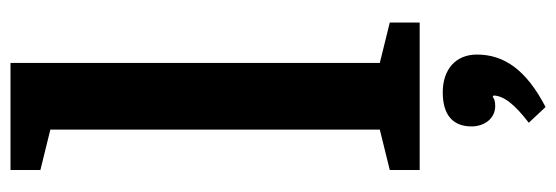

<svg xmlns="http://www.w3.org/2000/svg" viewBox="-367 -453 1060 366"><g transform="rotate(-90 163.0 -270.0)"><path d="M22 -57V0H303V-57L226 -76V-780H22V-723L99 -704V-76ZM170 44C126 44 105 64 105 99C105 122 119 144 144 144C153 144 159 142 161 139L164 141C163 161 147 181 112 208L142 240C213 203 242 161 242 109C242 69 214 44 170 44Z"/></g></svg>

Font: Domine
Style: Bold
Weight: 700
Designer: Pablo Impallari, Rodrigo Fuenzalida, Brenda Gallo
Foundry: Pablo Impallari, Rodrigo Fuenzalida, Brenda Gallo
Version: Version 2.000